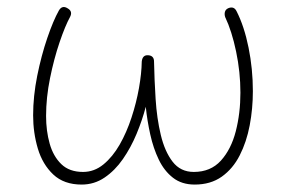

<svg xmlns="http://www.w3.org/2000/svg" viewBox="-20 -504 797 535"><path d="M168.9 -480.5Q183.1 -472.2 175.3 -457Q161.6 -432.1 146 -386.2Q130.4 -340.3 119.4 -286.1Q108.4 -231.9 108.4 -180.7Q108.4 -139.2 118.4 -103.8Q128.4 -68.4 150.9 -46.6Q173.3 -24.9 211.4 -24.9Q242.7 -24.9 268.3 -45.9Q293.9 -66.9 313.5 -101.1Q333 -135.3 346.4 -176.3Q359.9 -217.3 367.2 -258.3Q374.5 -299.3 375 -332.5Q377 -351.1 392.6 -350.1Q409.2 -349.1 409.2 -332.5Q410.2 -282.2 413.6 -228.3Q417 -174.3 428 -128.2Q439 -82 460.9 -53.5Q482.9 -24.9 520 -24.9Q566.9 -24.9 595.5 -56.4Q624 -87.9 637 -138.2Q649.9 -188.5 649.9 -245.6Q649.9 -303.2 637.9 -360.4Q626 -417.5 607.4 -456.5Q605 -463.9 606.7 -470.7Q608.4 -477.5 615.7 -481Q631.8 -487.8 639.2 -472.7Q660.6 -430.7 672.6 -371.3Q684.6 -312 684.6 -250Q684.6 -201.2 675.8 -154.8Q667 -108.4 647.9 -71Q628.9 -33.7 597.9 -11.7Q566.9 10.3 522.5 10.3Q486.3 10.3 461.9 -8.8Q437.5 -27.8 422.4 -59.3Q407.2 -90.8 398.7 -129.4Q390.1 -168 386.2 -206.5Q376.5 -169.4 360.6 -131.1Q344.7 -92.8 322.5 -60.8Q300.3 -28.8 271.5 -9.3Q242.7 10.3 207.5 10.3Q158.2 10.3 128.4 -17.8Q98.6 -45.9 85.4 -90.1Q72.3 -134.3 72.3 -182.6Q72.3 -235.8 83.7 -292.7Q95.2 -349.6 111.8 -398.2Q128.4 -446.8 144 -474.6Q153.3 -490.7 168.9 -480.5Z"/></svg>

Font: Mikhak ExtraLight
Style: Regular
Weight: 200
Designer: Amin Abedi
Version: Version 3.3